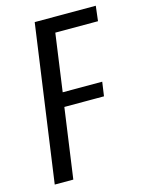

<svg xmlns="http://www.w3.org/2000/svg" viewBox="-108 -765 619 829"><g transform="rotate(-15 201.5 -350.0)"><path d="M186 -633 210 -675 163 -338 150 -376H345L336 -313H141L164 -350L115 0H32L130 -700H403L395 -633Z"/></g></svg>

Font: Pathway Extreme Condensed
Style: Italic
Weight: 400
Width: 3
Italic angle: -8°
Version: Version 1.001;gftools[0.9.26]